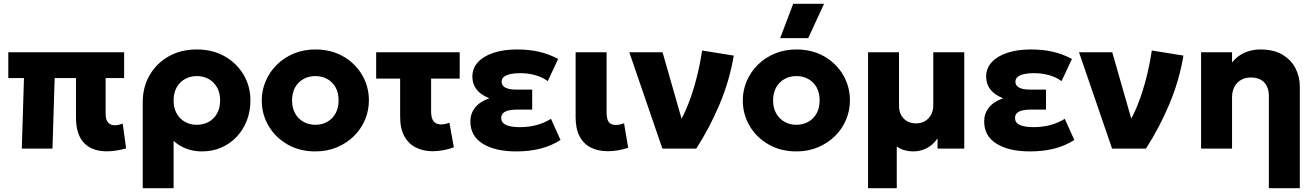

<svg xmlns="http://www.w3.org/2000/svg" viewBox="-20 -787 6968 1017"><path d="M546 14.5Q509 14.5 479 4.2Q449 -6 427.2 -27.5Q405.5 -49 394 -83Q382.5 -117 382.5 -164.5V-373.5H269.5L258 0H95.5L107 -373.5H24V-510H637.5V-373.5H539.5V-185Q539.5 -152 552.5 -137.8Q565.5 -123.5 588 -123.5Q598 -123.5 608.5 -125.8Q619 -128 630 -132L648 -1Q621 6.5 595.5 10.5Q570 14.5 546 14.5Z M736 210V-245.5Q736 -325 772.2 -388.2Q808.5 -451.5 873 -488.2Q937.5 -525 1022.5 -525Q1107 -525 1171 -488.2Q1235 -451.5 1270.8 -390.2Q1306.5 -329 1306.5 -255Q1306.5 -198 1287.5 -148.8Q1268.5 -99.5 1234 -62.8Q1199.5 -26 1152.5 -5.5Q1105.5 15 1049 15Q1006 15 967.2 0.5Q928.5 -14 899.5 -41V210ZM1022.5 -126Q1058 -126 1086 -141.8Q1114 -157.5 1130 -186.5Q1146 -215.5 1146 -255Q1146 -295 1129.8 -323.8Q1113.5 -352.5 1085.8 -368.2Q1058 -384 1022.5 -384Q987.5 -384 959.5 -368.2Q931.5 -352.5 915.5 -323.8Q899.5 -295 899.5 -255Q899.5 -215.5 915.5 -186.5Q931.5 -157.5 959.2 -141.8Q987 -126 1022.5 -126Z M1650.5 15Q1567 15 1503 -21.8Q1439 -58.5 1402.8 -120Q1366.5 -181.5 1366.5 -255Q1366.5 -308.5 1387.2 -357.2Q1408 -406 1446 -443.8Q1484 -481.5 1536 -503.2Q1588 -525 1650.5 -525Q1734 -525 1798 -488.2Q1862 -451.5 1898 -390Q1934 -328.5 1934 -255Q1934 -201.5 1913.5 -152.8Q1893 -104 1855 -66.5Q1817 -29 1765 -7Q1713 15 1650.5 15ZM1650.5 -126Q1685.5 -126 1713.5 -141.8Q1741.5 -157.5 1757.5 -186.5Q1773.5 -215.5 1773.5 -255Q1773.5 -295 1757.8 -323.8Q1742 -352.5 1714 -368.2Q1686 -384 1650.5 -384Q1615 -384 1587 -368.2Q1559 -352.5 1543 -323.8Q1527 -295 1527 -255Q1527 -215.5 1543.2 -186.5Q1559.5 -157.5 1587.5 -141.8Q1615.5 -126 1650.5 -126Z M2272 14Q2222 14 2183 -5.5Q2144 -25 2121.8 -65.2Q2099.5 -105.5 2099.5 -168V-370.5H1972.5V-510H2415V-370.5H2263.5V-198.5Q2263.5 -159.5 2277.2 -143.8Q2291 -128 2316 -128Q2326.5 -128 2337.5 -130.2Q2348.5 -132.5 2360.5 -137L2384 -6.5Q2355.5 3.5 2327 8.8Q2298.5 14 2272 14Z M2714 15Q2602.5 15 2537 -25.8Q2471.5 -66.5 2471.5 -144Q2471.5 -185 2496.2 -216.8Q2521 -248.5 2572 -266.5Q2526 -284.5 2504 -313.5Q2482 -342.5 2482 -381Q2482 -425.5 2511.8 -457.8Q2541.5 -490 2594.8 -507.5Q2648 -525 2717.5 -525Q2782.5 -525 2834 -513.2Q2885.5 -501.5 2936.5 -475L2881.5 -357.5Q2852 -378.5 2814.8 -389Q2777.5 -399.5 2735.5 -399.5Q2706 -399.5 2684 -394.8Q2662 -390 2649.5 -380Q2637 -370 2637 -354Q2637 -333.5 2656.8 -323Q2676.5 -312.5 2713 -312.5H2799V-206.5H2719Q2692.5 -206.5 2673.8 -202Q2655 -197.5 2645 -187.8Q2635 -178 2635 -162Q2635 -136.5 2660.8 -125Q2686.5 -113.5 2733 -113.5Q2779 -113.5 2820.5 -124.2Q2862 -135 2898.5 -157.5L2949 -45.5Q2902.5 -15.5 2844.2 -0.2Q2786 15 2714 15Z M3200 14Q3149 14 3110.5 -5Q3072 -24 3050.5 -64Q3029 -104 3029 -166.5V-510H3193V-192Q3193 -154.5 3205.2 -139.8Q3217.5 -125 3241.5 -125Q3251.5 -125 3262.5 -127.2Q3273.5 -129.5 3285.5 -134L3307.5 -4Q3279 5 3251.8 9.5Q3224.5 14 3200 14Z M3488.5 0 3313.5 -510H3489.5L3609.5 -91L3571 -125Q3601.5 -174 3626.8 -238.8Q3652 -303.5 3670.2 -376Q3688.5 -448.5 3699 -519.5L3866.5 -492.5Q3845 -362 3792.2 -236.2Q3739.5 -110.5 3668 0Z M4198.5 15Q4115 15 4051 -21.8Q3987 -58.5 3950.8 -120Q3914.5 -181.5 3914.5 -255Q3914.5 -308.5 3935.2 -357.2Q3956 -406 3994 -443.8Q4032 -481.5 4084 -503.2Q4136 -525 4198.5 -525Q4282 -525 4346 -488.2Q4410 -451.5 4446 -390Q4482 -328.5 4482 -255Q4482 -201.5 4461.5 -152.8Q4441 -104 4403 -66.5Q4365 -29 4313 -7Q4261 15 4198.5 15ZM4198.5 -126Q4233.5 -126 4261.5 -141.8Q4289.5 -157.5 4305.5 -186.5Q4321.5 -215.5 4321.5 -255Q4321.5 -295 4305.8 -323.8Q4290 -352.5 4262 -368.2Q4234 -384 4198.5 -384Q4163 -384 4135 -368.2Q4107 -352.5 4091 -323.8Q4075 -295 4075 -255Q4075 -215.5 4091.2 -186.5Q4107.5 -157.5 4135.5 -141.8Q4163.5 -126 4198.5 -126ZM4112.5 -585 4181.5 -767H4345L4261 -585Z M4578 210V-510H4742V-227Q4742 -184 4767 -158.8Q4792 -133.5 4833 -133.5Q4859.5 -133.5 4880 -145.8Q4900.5 -158 4912 -179.5Q4923.5 -201 4923.5 -229.5V-510H5087.5V0H4946V-54Q4921 -18 4887.8 -1.5Q4854.5 15 4817 15Q4793.5 15 4771.2 8.8Q4749 2.5 4730 -11V210Z M5435.5 15Q5324 15 5258.5 -25.8Q5193 -66.5 5193 -144Q5193 -185 5217.8 -216.8Q5242.5 -248.5 5293.5 -266.5Q5247.5 -284.5 5225.5 -313.5Q5203.5 -342.5 5203.5 -381Q5203.5 -425.5 5233.2 -457.8Q5263 -490 5316.2 -507.5Q5369.5 -525 5439 -525Q5504 -525 5555.5 -513.2Q5607 -501.5 5658 -475L5603 -357.5Q5573.5 -378.5 5536.2 -389Q5499 -399.5 5457 -399.5Q5427.5 -399.5 5405.5 -394.8Q5383.5 -390 5371 -380Q5358.5 -370 5358.5 -354Q5358.5 -333.5 5378.2 -323Q5398 -312.5 5434.5 -312.5H5520.5V-206.5H5440.5Q5414 -206.5 5395.2 -202Q5376.5 -197.5 5366.5 -187.8Q5356.5 -178 5356.5 -162Q5356.5 -136.5 5382.2 -125Q5408 -113.5 5454.5 -113.5Q5500.5 -113.5 5542 -124.2Q5583.5 -135 5620 -157.5L5670.5 -45.5Q5624 -15.5 5565.8 -0.2Q5507.5 15 5435.5 15Z M5870.5 0 5695.5 -510H5871.5L5991.5 -91L5953 -125Q5983.5 -174 6008.8 -238.8Q6034 -303.5 6052.2 -376Q6070.5 -448.5 6081 -519.5L6248.5 -492.5Q6227 -362 6174.2 -236.2Q6121.5 -110.5 6050 0Z M6701 210V-277.5Q6701 -323.5 6676.8 -350Q6652.5 -376.5 6605.5 -376.5Q6575.5 -376.5 6553.2 -363.5Q6531 -350.5 6518.5 -326.8Q6506 -303 6506 -272.5V0H6342V-510H6506V-456Q6534.5 -492 6573.5 -508.5Q6612.5 -525 6655.5 -525Q6727.5 -525 6774 -496.8Q6820.5 -468.5 6842.8 -423.8Q6865 -379 6865 -329V210Z"/></svg>

Font: Geologica Cursive
Style: Bold
Weight: 700
Designer: Sindre Bremnes, Frode Helland
Foundry: Monokrom Skriftforlag AS
Version: Version 1.010;gftools[0.9.28]